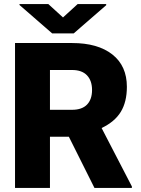

<svg xmlns="http://www.w3.org/2000/svg" viewBox="-20 -922 692 942"><path d="M317.9 -251H225.1V0H53.7V-710.9H333.5Q460 -710.9 531.2 -654.8Q602.5 -598.6 602.5 -496.1Q602.5 -421.9 572.5 -373Q542.5 -324.2 478.5 -293.9L627 -7.3V0H443.4ZM225.1 -383.3H333.5Q382.3 -383.3 407 -408.9Q431.6 -434.6 431.6 -480.5Q431.6 -526.4 406.7 -552.5Q381.8 -578.6 333.5 -578.6H225.1ZM289.1 -836.4 360.8 -901.9H501V-896.5L341.8 -758.3H235.8L75.7 -897.5V-901.9H217.3Z"/></svg>

Font: Sadagaat-English
Style: Regular
Weight: 900
Designer: Ahmed alsheikh
Foundry: Ahmed alsheikh Design
Version: Version 2.137;January 17, 2018;FontCreator 11.0.0.2408 64-bi